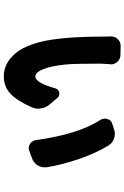

<svg xmlns="http://www.w3.org/2000/svg" viewBox="163 -790 673 1040"><g transform="rotate(90 500.0 -269.5)"><path d="M176.8 -533.2Q176.8 -553.7 189.5 -568.4Q205.1 -585.9 227.5 -585.9L276.4 -585Q298.8 -585 314.5 -568.4Q328.1 -552.7 328.1 -533.2Q328.1 -530.3 327.1 -527.3Q324.2 -490.2 324.2 -477.5Q324.2 -329.1 329.1 -285.2Q336.9 -210 354 -167Q371.1 -124 394.5 -124Q427.7 -124 458 -232.4Q462.9 -249 479.5 -252.9Q483.4 -253.9 487.3 -253.9Q500 -253.9 508.8 -244.1L544.9 -202.1Q562.5 -181.6 566.4 -155.3Q568.4 -147.5 568.4 -139.6Q568.4 -122.1 560.5 -104.5Q525.4 -24.4 486.8 11.2Q448.2 46.9 392.6 46.9Q358.4 46.9 328.1 32.2Q297.9 17.6 269 -15.1Q240.2 -47.9 218.8 -109.9Q197.3 -171.9 188.5 -257.8Q177.7 -352.5 177.7 -498ZM628.9 -476.6Q622.1 -488.3 622.1 -501Q622.1 -506.8 624 -513.7Q629.9 -534.2 648.4 -540L678.7 -549.8Q691.4 -554.7 704.1 -554.7Q715.8 -554.7 727.5 -550.8Q752.9 -543 766.6 -521.5Q808.6 -454.1 840.3 -361.3Q872.1 -268.6 885.7 -184.6Q885.7 -178.7 885.7 -172.9Q885.7 -154.3 876 -137.7Q862.3 -115.2 837.9 -106.4L798.8 -91.8Q791 -87.9 782.2 -87.9Q770.5 -87.9 759.8 -94.7Q741.2 -106.4 738.3 -127.9Q706.1 -358.4 628.9 -476.6Z"/></g></svg>

Font: Gen Jyuu Gothic Heavy
Style: Bold
Weight: 900
Designer: [Source Han Sans]
Ryoko NISHIZUKA  (kana & ideographs); Paul D. Hunt (Latin, Greek & Cyrillic); Wenlong ZHANG  (bopomofo
Version: Version 1.002.20150607